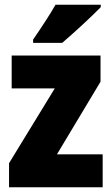

<svg xmlns="http://www.w3.org/2000/svg" viewBox="-20 -786 470 806"><path d="M403 -756V-766H213C188 -722 152 -668 119 -620V-606H241C292 -649 369 -721 403 -756ZM411 0V-138H219L402 -443V-553H29V-415H210L18 -101V0Z"/></svg>

Font: Noto Sans Devanagari UI Condensed Black
Style: Regular
Weight: 900
Width: 3
Designer: Jelle Bosma - Monotype Design Team
Foundry: Monotype Imaging Inc.
Version: Version 2.004